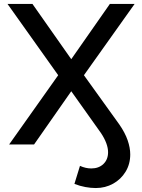

<svg xmlns="http://www.w3.org/2000/svg" viewBox="-20 -730 717 970"><path d="M464 220Q439 220 411.5 215Q384 210 356 199L384 108Q413 121 441 121Q479 121 502.5 98.5Q526 76 526 39Q526 18 517 -6.5Q508 -31 490 -58L340 -269L152 0H26L274 -350L18 -710H144L340 -431L535 -710H660L404 -350L583 -101Q612 -59 625 -21Q638 17 638 50Q638 99 614.5 137.5Q591 176 551.5 198Q512 220 464 220Z"/></svg>

Font: Raleway SemiBold
Style: Regular
Weight: 600
Designer: Matt McInerney, Pablo Impallari, Rodrigo Fuenzalida
Foundry: Matt McInerney, Pablo Impallari, Rodrigo Fuenzalida
Version: Version 4.026